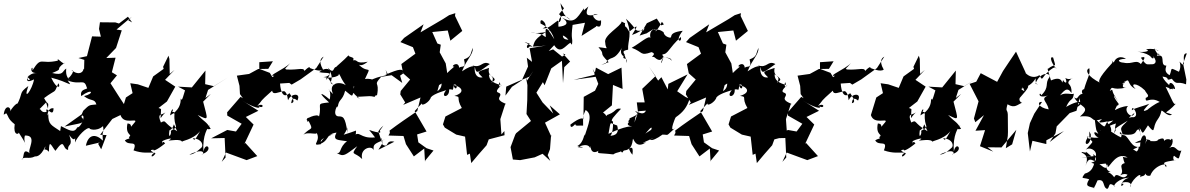

<svg xmlns="http://www.w3.org/2000/svg" viewBox="-20 -958 7691 1241"><path d="M290 -256C295 -307 292 -271 265 -324C347 -386 327 -346 357 -420C376 -392 347 -376 311 -456C427 -427 454 -388 417 -438C504 -404 523 -456 542 -390C553 -380 493 -387 505 -337C579 -392 591 -352 523 -337C566 -301 592 -323 603 -283C558 -277 562 -286 518 -242L508 -219L397 -140C521 -167 512 -156 517 -190C484 -214 547 -234 504 -154C532 -219 503 -130 479 -135C460 -93 424 -118 374 -143L369 -111C312 -150 291 -152 292 -222C284 -186 282 -266 326 -258C325 -185 270 -289 281 -235C234 -223 249 -277 222 -239L278 -296ZM807 -850 749 -806 726 -813 626 -814 620 -771 632 -721 575 -723 542 -595 487 -583 525 -571 523 -494 542 -473C533 -505 519 -518 520 -512C513 -477 472 -477 442 -506C475 -501 414 -442 406 -435C463 -451 392 -486 444 -415C419 -456 403 -464 408 -515C380 -497 393 -468 317 -486C402 -520 324 -500 399 -553C393 -531 344 -597 354 -566C238 -539 250 -598 190 -503C196 -550 156 -484 217 -486C156 -485 154 -437 158 -459C198 -432 138 -432 165 -469C167 -479 125 -406 200 -445C188 -376 126 -296 163 -402C96 -352 135 -364 86 -274C108 -305 72 -284 45 -238C56 -265 12 -289 4 -217C60 -241 34 -302 20 -226C35 -209 29 -190 75 -155C64 -78 103 -90 101 -101C149 -29 146 -22 146 -22C124 -73 154 -98 138 -82C230 -87 151 17 173 33C119 -9 141 67 120 74C132 49 167 74 206 53C209 52 241 62 274 -14C223 -25 238 37 275 -12C259 30 268 -10 296 23C298 -61 308 -21 338 17C404 -74 379 4 420 11C416 -34 456 -7 427 -87C474 -16 465 -107 465 -37C480 -77 541 -139 560 -129C549 -126 602 -103 646 -143C655 -83 638 -137 645 -49C598 -96 550 -90 535 -16L625 -37L614 -29L634 7L669 -85L627 -87L706 -189L758 -214L806 -247C768 -304 731 -362 694 -420L736 -471L703 -491L727 -585L667 -583L730 -648L767 -762L733 -767L832 -850L809 -827L834 -813Z M1038 -513 970 -464 939 -390 871 -413 822 -420 837 -356 794 -328 759 -214C780 -150 865 -196 854 -171C800 -108 851 -157 804 -160C787 -80 842 -91 813 -72C819 -72 816 -9 822 -54C844 -61 819 -71 787 -51C809 -9 873 -59 843 14C903 35 937 27 981 28C948 44 957 71 984 36C994 32 925 13 972 9C968 19 988 17 1047 -31C1022 -66 1031 12 1029 -42C1015 -47 1124 -81 1069 -49C1077 -49 1153 -63 1157 -40C1147 -48 1226 -52 1273 -110C1233 -37 1236 -54 1226 -65C1292 -58 1293 -16 1283 -5C1258 18 1230 42 1204 41C1310 -9 1300 45 1283 39C1368 14 1308 -53 1295 23C1287 -86 1325 -135 1331 -141C1356 -167 1287 -111 1342 -125C1313 -175 1304 -166 1258 -215C1334 -177 1323 -182 1293 -301L1343 -351L1308 -325L1325 -377L1453 -457L1362 -401L1306 -414L1308 -502L1220 -393L1131 -398L1176 -374C1153 -295 1155 -313 1148 -321C1149 -286 1138 -244 1079 -212C1089 -261 1106 -259 1093 -235C1131 -233 1082 -220 1108 -225C1100 -126 1148 -148 1083 -112C1093 -99 1065 -45 1075 -115C1121 -140 1086 -190 1125 -110C1031 -164 1058 -187 1020 -166C995 -228 1020 -210 1049 -231C1008 -192 1019 -169 1021 -251C1024 -257 948 -285 957 -223L1059 -302L1113 -398L1047 -442L1108 -506L1077 -480L1075 -577L1065 -612L1069 -598L1034 -526Z M1714 -513 1649 -512 1590 -480 1511 -469 1528 -403 1531 -350 1550 -323 1535 -332 1448 -232 1449 -211 1542 -158 1505 -108 1449 -118 1345 -64 1432 -66 1438 60 1413 88 1441 28 1574 77 1643 51 1566 -34 1560 -28 1619 -153 1569 -202 1650 -242 1543 -310C1618 -260 1672 -252 1652 -271C1687 -251 1688 -298 1643 -273C1685 -320 1648 -291 1739 -372C1744 -341 1777 -363 1816 -369C1842 -359 1839 -301 1843 -312C1857 -352 1929 -363 1902 -308C1900 -308 1867 -344 1862 -291C1880 -295 1887 -304 1851 -356C1810 -318 1794 -365 1790 -418L1850 -422L1865 -411L1923 -445L2024 -518L2072 -592C2066 -588 2030 -574 2068 -508C2047 -492 2000 -512 1981 -519C1992 -541 1926 -490 1947 -482C1957 -534 1912 -502 1828 -509C1820 -532 1793 -477 1857 -551C1817 -509 1700 -464 1753 -468C1722 -447 1669 -412 1777 -398L1724 -487L1656 -513V-556L1744 -562Z M2451 -31 2427 -104C2422 -86 2414 -109 2458 -146C2420 -89 2440 -133 2437 -100C2353 -111 2348 -146 2404 -70C2303 -59 2306 -121 2264 -76C2256 -66 2282 -58 2281 -114C2193 -80 2162 -86 2174 -56C2249 -129 2219 -175 2226 -98C2211 -209 2196 -205 2165 -206C2123 -213 2166 -300 2163 -260C2167 -322 2193 -301 2211 -372C2258 -337 2261 -313 2267 -403C2278 -391 2241 -359 2269 -354C2266 -347 2340 -297 2284 -332C2385 -337 2365 -339 2401 -332C2415 -346 2386 -333 2417 -343C2436 -440 2388 -397 2443 -461L2511 -472L2580 -422L2566 -469C2623 -508 2557 -474 2583 -482C2593 -519 2560 -514 2472 -475C2466 -490 2509 -440 2472 -507C2492 -453 2475 -483 2386 -445C2428 -418 2391 -457 2339 -447C2384 -544 2362 -479 2303 -536C2294 -573 2288 -504 2357 -559C2272 -542 2298 -575 2262 -568C2277 -593 2233 -585 2233 -601C2202 -567 2151 -527 2153 -525C2130 -525 2144 -472 2098 -521C2162 -430 2079 -424 2146 -409C2117 -405 2092 -494 2089 -442C2138 -503 2093 -479 2043 -492C2120 -553 2141 -461 2070 -460C2159 -443 2191 -490 2163 -476C2179 -490 2168 -471 2215 -407C2174 -436 2099 -420 2133 -350C2074 -402 2128 -390 2111 -315C2047 -369 2035 -360 2107 -296C2014 -286 2064 -289 2042 -205C2033 -228 1942 -188 1966 -180C1959 -151 2016 -212 1965 -194C2015 -101 1989 -146 1940 -85C1966 -115 2056 -72 2017 -113C2071 -49 1977 -12 2054 -26C2059 -50 2028 -50 2134 -91C2051 -74 2065 -33 2031 -22C2115 -43 2077 -90 2155 -101C2126 -47 2169 -55 2223 -45C2170 -6 2188 39 2156 30C2202 59 2209 45 2289 -13C2243 51 2270 20 2321 70C2303 -1 2386 -21 2395 13C2394 -23 2390 -25 2467 -57C2429 -31 2450 -109 2452 -23C2499 2 2465 -56 2529 -42L2426 10Z M2883 -860 2844 -835 2698 -749 2718 -801 2592 -713 2568 -686 2649 -653 2665 -611 2574 -544 2586 -484 2631 -444 2570 -370 2567 -348 2599 -296 2586 -280 2698 -328 2677 -240C2617 -199 2556 -158 2498 -114L2500 -99L2491 -82L2588 -79L2604 -26L2655 53L2722 2L2727 87L2729 79L2782 15L2737 0L2684 -38L2676 -89L2737 -108L2660 -240L2707 -290C2701 -267 2757 -297 2765 -329C2783 -353 2864 -375 2864 -375C2821 -325 2887 -323 2883 -380C2912 -385 2905 -359 2913 -411C2947 -421 2929 -353 2910 -409C2964 -398 2992 -361 2917 -338C2967 -331 2923 -331 2965 -260L2859 -205L2843 -154L2855 -133L2929 -88L2986 -75L2999 43L3017 35L3026 96C3059 57 3091 18 3125 -19L3139 -57L3241 -84L3240 -111L3221 -89L3214 -188L3245 -284C3271 -286 3191 -298 3208 -330C3238 -378 3146 -337 3224 -411C3195 -365 3208 -462 3214 -409C3197 -415 3138 -426 3141 -478C3210 -432 3161 -441 3152 -414C3193 -481 3126 -452 3141 -519C3060 -493 3061 -495 3099 -458C3064 -451 3043 -480 3049 -527C3058 -472 3071 -492 3146 -544C3095 -571 3095 -515 3034 -535C3052 -516 3048 -553 2966 -497C2999 -580 3037 -602 3037 -649C3018 -612 3031 -593 2979 -574C2996 -510 2963 -536 2948 -520C2942 -571 2884 -523 2917 -528C2840 -464 2870 -472 2838 -460C2820 -460 2857 -399 2807 -369L2818 -408L2877 -445L2861 -548L2822 -620L2829 -669L2807 -677L2774 -751L2874 -761L2891 -695L2968 -758L2921 -855L2923 -873Z M3385 -585 3393 -528 3353 -439 3289 -397 3247 -340 3252 -398C3301 -421 3351 -441 3401 -462L3427 -499L3387 -438L3379 -460L3389 -408L3388 -311L3383 -221L3412 -176L3316 -97L3310 -87L3280 -7L3295 73L3342 77L3436 59L3487 36L3537 82L3520 45L3535 6L3542 -86L3544 -74L3488 -197L3497 -162L3599 -219L3533 -277L3556 -224L3487 -296L3447 -359L3489 -427L3500 -407L3543 -516L3612 -565L3619 -421L3627 -524L3665 -560L3618 -612L3635 -606L3613 -592L3555 -639L3510 -622L3468 -612C3454 -661 3448 -593 3472 -585C3520 -613 3544 -649 3562 -666C3602 -604 3633 -662 3668 -683C3676 -717 3620 -684 3618 -729C3658 -713 3668 -671 3677 -670C3684 -724 3668 -692 3681 -797L3761 -811L3739 -726L3833 -786C3850 -824 3841 -801 3796 -819C3855 -768 3867 -780 3865 -827C3831 -808 3781 -882 3845 -862C3800 -862 3749 -839 3783 -916C3690 -843 3759 -850 3754 -904C3707 -837 3690 -801 3614 -844C3665 -808 3639 -790 3590 -785C3585 -807 3594 -903 3671 -826C3662 -837 3613 -848 3603 -938C3630 -885 3637 -924 3593 -866C3623 -847 3594 -794 3586 -825C3553 -805 3521 -766 3487 -776C3541 -783 3464 -865 3474 -806C3497 -794 3540 -776 3563 -704C3524 -766 3498 -811 3508 -719C3489 -724 3493 -743 3412 -747C3411 -744 3519 -738 3539 -769C3424 -705 3437 -686 3424 -656C3389 -679 3335 -702 3406 -674C3377 -675 3381 -628 3404 -658C3402 -662 3400 -650 3510 -664L3403 -646L3419 -558Z M3811 -513 3847 -416 3826 -372 3753 -332 3751 -188C3748 -193 3734 -204 3667 -153C3665 -104 3729 -191 3701 -172C3690 -135 3711 -149 3749 -146C3748 -210 3748 -206 3765 -247C3814 -218 3783 -156 3759 -79C3757 -118 3759 -36 3711 -14C3777 -2 3736 -3 3714 -7C3810 -50 3790 31 3797 -15C3800 54 3858 13 3849 13C3838 40 3845 28 3944 40C3968 23 3990 29 3994 17C4005 54 4024 -22 3991 25C4054 1 4077 -31 4068 42C4023 -7 4055 -59 4018 14C4084 7 4063 -88 4076 -53C4096 -13 4126 -17 4156 -39C4100 -23 4180 -53 4204 -67C4139 -24 4218 -114 4213 -137C4195 -121 4150 -95 4151 -94C4164 -108 4194 -148 4192 -127C4151 -37 4189 -35 4262 -88C4310 -88 4276 -72 4350 -136C4320 -107 4312 -120 4352 -213C4325 -170 4327 -182 4274 -160C4337 -104 4275 -112 4349 -201C4397 -234 4421 -267 4437 -319L4411 -331L4357 -368L4424 -477L4300 -416L4296 -380L4255 -459L4234 -437L4175 -527L4217 -466L4131 -384L4147 -296H4096L4104 -231L4081 -166C4096 -242 4082 -203 4075 -187C4130 -246 4068 -236 4155 -243C4137 -202 4088 -247 4086 -237C4132 -213 4031 -196 4050 -187C4018 -151 4084 -189 4043 -167C4084 -129 4062 -207 4037 -157C4041 -138 4072 -147 4079 -128C4073 -164 3953 -113 3913 -93C3931 -185 3915 -163 3969 -147C3981 -106 3970 -79 3914 -80C3934 -68 3945 -124 3942 -173C3919 -177 3951 -208 3994 -255C3948 -263 3972 -230 3882 -209C3911 -214 3918 -229 3882 -192C3920 -193 3885 -250 3838 -231L3850 -208L3935 -277L3942 -409L4004 -383L3997 -521L3911 -479L3832 -521L3822 -474L3688 -442L3839 -463ZM4256 -791C4249 -805 4288 -785 4258 -817C4244 -786 4225 -760 4197 -731C4260 -780 4168 -787 4184 -713C4172 -731 4120 -681 4063 -649C4138 -622 4115 -594 4191 -621C4233 -608 4172 -586 4207 -590C4256 -546 4261 -591 4268 -589C4243 -542 4253 -532 4269 -591C4277 -582 4322 -591 4320 -564C4311 -593 4261 -576 4262 -607C4299 -607 4301 -647 4381 -719C4390 -679 4336 -687 4393 -759C4289 -747 4333 -711 4308 -715C4284 -720 4271 -735 4269 -750C4235 -774 4233 -762 4198 -767C4131 -726 4188 -754 4114 -728L4161 -808L4225 -838ZM4020 -791C4013 -826 4042 -793 3998 -819C3997 -789 3878 -729 3892 -682C3893 -635 3930 -645 3848 -653C3900 -594 3840 -630 3914 -556C3859 -537 3852 -537 3894 -546C3927 -609 3943 -548 4004 -656C3973 -609 4023 -574 4017 -612C3991 -557 4037 -602 4032 -551C4018 -624 3987 -626 4040 -637C4036 -698 4071 -735 4026 -837C4108 -763 4071 -752 4140 -762C4158 -797 4136 -756 4065 -732C4112 -808 4100 -794 4047 -753C4025 -787 4020 -817 3979 -732L4016 -764Z M4729 -860 4690 -835 4544 -749 4564 -801 4438 -713 4414 -686 4495 -653 4511 -611 4420 -544 4432 -484 4477 -444 4416 -370 4413 -348 4445 -296 4432 -280 4544 -328 4523 -240C4463 -199 4402 -158 4344 -114L4346 -99L4337 -82L4434 -79L4450 -26L4501 53L4568 2L4573 87L4575 79L4628 15L4583 0L4530 -38L4522 -89L4583 -108L4506 -240L4553 -290C4547 -267 4603 -297 4611 -329C4629 -353 4710 -375 4710 -375C4667 -325 4733 -323 4729 -380C4758 -385 4751 -359 4759 -411C4793 -421 4775 -353 4756 -409C4810 -398 4838 -361 4763 -338C4813 -331 4769 -331 4811 -260L4705 -205L4689 -154L4701 -133L4775 -88L4832 -75L4845 43L4863 35L4872 96C4905 57 4937 18 4971 -19L4985 -57L5087 -84L5086 -111L5067 -89L5060 -188L5091 -284C5117 -286 5037 -298 5054 -330C5084 -378 4992 -337 5070 -411C5041 -365 5054 -462 5060 -409C5043 -415 4984 -426 4987 -478C5056 -432 5007 -441 4998 -414C5039 -481 4972 -452 4987 -519C4906 -493 4907 -495 4945 -458C4910 -451 4889 -480 4895 -527C4904 -472 4917 -492 4992 -544C4941 -571 4941 -515 4880 -535C4898 -516 4894 -553 4812 -497C4845 -580 4883 -602 4883 -649C4864 -612 4877 -593 4825 -574C4842 -510 4809 -536 4794 -520C4788 -571 4730 -523 4763 -528C4686 -464 4716 -472 4684 -460C4666 -460 4703 -399 4653 -369L4664 -408L4723 -445L4707 -548L4668 -620L4675 -669L4653 -677L4620 -751L4720 -761L4737 -695L4814 -758L4767 -855L4769 -873Z M5338 -513 5273 -512 5214 -480 5135 -469 5152 -403 5155 -350 5174 -323 5159 -332 5072 -232 5073 -211 5166 -158 5129 -108 5073 -118 4969 -64 5056 -66 5062 60 5037 88 5065 28 5198 77 5267 51 5190 -34 5184 -28 5243 -153 5193 -202 5274 -242 5167 -310C5242 -260 5296 -252 5276 -271C5311 -251 5312 -298 5267 -273C5309 -320 5272 -291 5363 -372C5368 -341 5401 -363 5440 -369C5466 -359 5463 -301 5467 -312C5481 -352 5553 -363 5526 -308C5524 -308 5491 -344 5486 -291C5504 -295 5511 -304 5475 -356C5434 -318 5418 -365 5414 -418L5474 -422L5489 -411L5547 -445L5648 -518L5696 -592C5690 -588 5654 -574 5692 -508C5671 -492 5624 -512 5605 -519C5616 -541 5550 -490 5571 -482C5581 -534 5536 -502 5452 -509C5444 -532 5417 -477 5481 -551C5441 -509 5324 -464 5377 -468C5346 -447 5293 -412 5401 -398L5348 -487L5280 -513V-556L5368 -562Z M5888 -513 5820 -464 5789 -390 5721 -413 5672 -420 5687 -356 5644 -328 5609 -214C5630 -150 5715 -196 5704 -171C5650 -108 5701 -157 5654 -160C5637 -80 5692 -91 5663 -72C5669 -72 5666 -9 5672 -54C5694 -61 5669 -71 5637 -51C5659 -9 5723 -59 5693 14C5753 35 5787 27 5831 28C5798 44 5807 71 5834 36C5844 32 5775 13 5822 9C5818 19 5838 17 5897 -31C5872 -66 5881 12 5879 -42C5865 -47 5974 -81 5919 -49C5927 -49 6003 -63 6007 -40C5997 -48 6076 -52 6123 -110C6083 -37 6086 -54 6076 -65C6142 -58 6143 -16 6133 -5C6108 18 6080 42 6054 41C6160 -9 6150 45 6133 39C6218 14 6158 -53 6145 23C6137 -86 6175 -135 6181 -141C6206 -167 6137 -111 6192 -125C6163 -175 6154 -166 6108 -215C6184 -177 6173 -182 6143 -301L6193 -351L6158 -325L6175 -377L6303 -457L6212 -401L6156 -414L6158 -502L6070 -393L5981 -398L6026 -374C6003 -295 6005 -313 5998 -321C5999 -286 5988 -244 5929 -212C5939 -261 5956 -259 5943 -235C5981 -233 5932 -220 5958 -225C5950 -126 5998 -148 5933 -112C5943 -99 5915 -45 5925 -115C5971 -140 5936 -190 5975 -110C5881 -164 5908 -187 5870 -166C5845 -228 5870 -210 5899 -231C5858 -192 5869 -169 5871 -251C5874 -257 5798 -285 5807 -223L5909 -302L5963 -398L5897 -442L5958 -506L5927 -480L5925 -577L5915 -612L5919 -598L5884 -526Z M6481 0 6494 -79 6495 -105 6494 -217C6492 -256 6477 -230 6492 -284C6540 -255 6554 -282 6589 -295C6583 -289 6561 -309 6572 -326C6630 -391 6650 -421 6586 -391C6641 -443 6610 -392 6603 -489C6603 -448 6568 -441 6602 -368C6544 -398 6628 -372 6674 -452C6669 -397 6704 -413 6673 -417C6700 -496 6777 -490 6762 -457C6731 -418 6766 -396 6710 -342C6700 -379 6673 -301 6779 -352C6689 -318 6746 -314 6758 -251C6687 -263 6682 -303 6715 -299L6665 -223L6637 -162L6623 -98L6637 21L6653 -48L6743 -27V-51L6857 -111L6765 -40L6802 -96L6810 -141L6894 -227L6938 -242L6967 -360C6940 -286 6993 -321 6925 -257C7003 -294 6970 -325 6871 -267C6901 -333 6914 -299 6921 -353C6905 -340 6840 -380 6805 -309C6859 -376 6875 -401 6906 -357C6909 -423 6872 -409 6890 -436C6936 -479 6905 -430 6866 -454C6883 -413 6862 -420 6851 -441C6839 -389 6863 -479 6773 -438C6755 -501 6747 -520 6753 -513C6805 -555 6808 -510 6787 -586C6764 -597 6770 -559 6804 -518C6809 -509 6810 -531 6786 -518C6705 -467 6725 -420 6698 -473C6690 -463 6628 -435 6581 -525C6557 -497 6526 -468 6575 -511C6543 -535 6525 -498 6551 -508C6544 -490 6553 -535 6611 -485L6547 -624C6519 -582 6491 -542 6463 -499L6425 -429L6319 -485L6290 -430L6247 -416L6305 -303L6275 -192L6284 -168L6340 -214L6285 -113L6347 -117L6314 -13L6400 22L6363 -6L6453 -5L6549 -119L6522 -25Z M7030 -90C7036 -10 6966 -8 7015 -76C7042 -24 7062 -64 6997 11C7026 -16 7086 25 7056 62C7017 3 7109 79 7033 93C7097 124 7139 73 7140 122C7154 120 7198 19 7269 60C7210 60 7227 40 7327 -3C7353 -28 7333 34 7321 18C7264 -19 7265 -9 7273 50C7285 66 7366 81 7372 105C7386 71 7393 -11 7367 54C7307 58 7269 30 7275 47C7308 21 7305 -10 7217 37C7243 15 7238 115 7259 94C7187 108 7272 149 7205 185C7252 149 7273 179 7269 170C7235 221 7200 143 7182 188C7152 146 7118 154 7159 154C7093 129 7172 63 7144 87C7189 33 7171 65 7102 53C7157 133 7129 139 7100 113C7021 56 7015 66 6996 114C7029 30 6962 35 6972 24C7044 43 6954 -14 7034 52C6948 64 6944 67 7063 49C7053 84 7056 148 6992 164C6962 205 6980 186 7020 201C6988 251 7021 246 7054 257C7043 264 7053 259 7074 208C7126 196 7104 252 7136 263C7156 254 7139 209 7189 248C7163 248 7212 191 7278 191C7220 203 7217 271 7243 231C7193 225 7308 198 7288 252C7279 218 7366 141 7349 188C7363 173 7392 192 7382 130C7372 192 7415 177 7415 177C7439 110 7534 85 7517 123C7497 89 7490 92 7581 76C7558 88 7562 49 7569 49C7609 80 7595 68 7616 15C7583 27 7582 -27 7537 -1C7581 -36 7548 -98 7546 -32C7568 -58 7519 -68 7506 -48C7499 -50 7513 -76 7465 -55C7460 -35 7398 -55 7410 -39C7436 -54 7376 -72 7315 -34C7410 -38 7401 -83 7382 -27C7405 -98 7351 -111 7349 -11C7296 7 7277 -73 7249 -83C7183 -94 7244 -127 7226 -70C7180 -89 7138 -134 7159 -91C7181 -169 7089 -164 7176 -179C7153 -161 7081 -102 7092 -115C7143 -130 7125 -139 7193 -160C7175 -102 7208 -138 7179 -95C7196 -135 7167 -116 7269 -178C7216 -126 7222 -134 7236 -90C7343 -75 7312 -123 7341 -121C7362 -85 7356 -49 7346 -132C7371 -86 7361 -90 7400 -148C7443 -92 7434 -127 7439 -129C7450 -188 7476 -186 7486 -239C7487 -259 7528 -196 7555 -218C7493 -242 7513 -212 7582 -290C7566 -273 7560 -306 7514 -397C7603 -362 7530 -398 7575 -382C7574 -418 7524 -451 7540 -380C7577 -390 7510 -417 7494 -463C7553 -457 7503 -432 7554 -449C7590 -402 7584 -437 7646 -413L7648 -444L7627 -547L7651 -613C7605 -618 7663 -492 7604 -560C7627 -493 7562 -459 7589 -467C7649 -462 7635 -416 7621 -484C7530 -526 7562 -522 7540 -472C7487 -500 7534 -542 7512 -534C7475 -543 7519 -612 7457 -597C7477 -640 7486 -559 7440 -645C7493 -607 7465 -654 7387 -639C7424 -627 7369 -617 7332 -625C7443 -605 7412 -572 7438 -583C7416 -616 7477 -555 7433 -543C7388 -544 7394 -529 7354 -585C7420 -609 7320 -518 7361 -536C7325 -582 7303 -539 7242 -553C7211 -554 7188 -576 7258 -578C7189 -617 7165 -530 7186 -547C7142 -590 7183 -565 7166 -548C7071 -445 7078 -426 7094 -421C7005 -466 6992 -506 7021 -517C7028 -474 7008 -457 6987 -381C6964 -382 6972 -336 6993 -352C6939 -357 6953 -303 6923 -329C6957 -262 7040 -272 6960 -205C7071 -217 7016 -161 7100 -188C7112 -189 7039 -150 7140 -174C7112 -143 7140 -111 7055 -194C7068 -93 7063 -128 7079 -93C7033 -125 7057 -71 7082 -70C7042 -58 6975 -93 7021 -59V-109ZM7182 -343C7162 -378 7178 -386 7153 -370C7175 -415 7156 -367 7262 -393C7205 -382 7258 -444 7316 -533C7221 -427 7271 -425 7231 -413C7297 -472 7252 -414 7320 -383C7280 -420 7324 -428 7380 -374C7389 -353 7419 -337 7385 -325C7383 -282 7411 -339 7476 -299C7444 -288 7397 -250 7396 -248C7350 -227 7384 -260 7409 -288C7381 -274 7307 -259 7296 -245C7293 -292 7352 -206 7305 -200C7285 -206 7252 -176 7312 -228C7303 -181 7236 -239 7271 -273C7189 -266 7170 -217 7200 -276C7195 -290 7203 -261 7211 -286C7145 -373 7212 -321 7180 -341L7207 -302Z"/></svg>

Font: Hussar Lance
Style: ExBdObl
Weight: 700
Foundry: Cannot Into Space Fonts, PlusOne Fonts
Version: Version 2.270